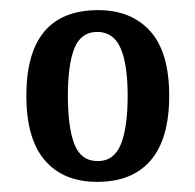

<svg xmlns="http://www.w3.org/2000/svg" viewBox="-20 -739 385 379"><path d="M172 -380Q105 -380 68.5 -422.5Q32 -465 32 -550Q32 -719 174 -719Q239 -719 276.5 -677.5Q314 -636 314 -550Q314 -465 277.5 -422.5Q241 -380 172 -380ZM173 -421Q205 -421 218.5 -454Q232 -487 232 -550Q232 -612 218 -644Q204 -676 172 -676Q140 -676 127 -644Q114 -612 114 -550Q114 -487 127 -454Q140 -421 173 -421Z"/></svg>

Font: Noto Serif Bengali ExtraCondensed SemiBold
Style: Regular
Weight: 600
Width: 2
Designer: Juan Bruce, Universal Thirst, Indian Type Foundry and the Monotype Design Team.
Foundry: Monotype Imaging Inc.
Version: Version 2.003; ttfautohint (v1.8.4.7-5d5b)